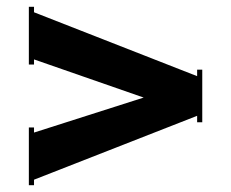

<svg xmlns="http://www.w3.org/2000/svg" viewBox="-20 -540 680 565"><path d="M80.1 4.9H64.9V-165H80.1V-149.9L402.8 -252.9L80.1 -365.2V-350.1H64.9V-520H80.1V-503.9L560.1 -315.9V-335H575.2V-180.2H560.1V-199.2L80.1 -11.2Z"/></svg>

Font: Copperplate CC
Style: Bold
Weight: 700
Designer: indestructible type*
Foundry: Cowboy Collective
Version: Version 1.000